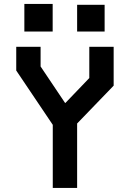

<svg xmlns="http://www.w3.org/2000/svg" viewBox="-20 -926 640 946"><path d="M420 -695.5H540V-504L360 -317.5V0H240V-311L60 -578.5V-695.5H180V-598.5L300.5 -419H302.5L420 -541.5ZM360 -770.5V-902.5H495.5V-770.5ZM100 -770.5V-906.5H239.5V-770.5Z"/></svg>

Font: Kode Mono
Style: Regular
Weight: 400
Monospace: yes
Designer: Isa Ozler
Foundry: Kadena LLC
Version: Version 1.000;gftools[0.9.28]